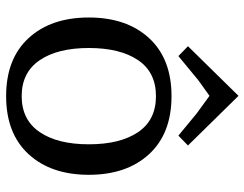

<svg xmlns="http://www.w3.org/2000/svg" viewBox="-108 -698 817 642"><g transform="rotate(90 301.0 -376.5)"><path d="M301 -541Q426 -541 495 -466Q564 -391 564 -264.5Q564 -138 495 -63Q426 12 301 12Q176 12 107 -63Q38 -138 38 -264.5Q38 -391 107 -466Q176 -541 301 -541ZM301 -489Q221 -489 180.5 -429Q140 -369 140 -264.5Q140 -160 181 -100Q222 -40 301 -40Q380 -40 421 -100Q462 -160 462 -264.5Q462 -369 421.5 -429Q381 -489 301 -489ZM300 -765 466 -596 433 -564 359 -625 300 -668Q290 -661 275.5 -650.5Q261 -640 252.5 -634Q244 -628 241 -625L167 -564L134 -596Z"/></g></svg>

Font: Andada SC
Style: Regular
Weight: 400
Designer: Carolina Giovagnoli
Foundry: Carolina Giovagnoli
Version: Version 1.003